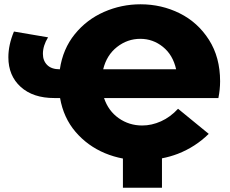

<svg xmlns="http://www.w3.org/2000/svg" viewBox="-20 -734 1073 895"><path d="M735 141H553V5Q510 -3 469 -20Q388 -54 332 -119.5Q276 -185 260 -277H233Q134 -277 76.5 -329Q19 -381 19 -467Q19 -525 45 -587L204 -560Q180 -521 180 -483Q180 -451 200 -431Q220 -411 259 -411Q273 -506 328.5 -574.5Q384 -643 465 -678.5Q546 -714 635 -714Q733 -714 817.5 -672Q902 -630 954 -548.5Q1006 -467 1006 -355Q1006 -317 998 -277H465Q485 -217 533.5 -183Q582 -149 643 -149Q687 -149 730.5 -168.5Q774 -188 810 -227L953 -110Q891 -49 809 -17Q772 -3 735 4ZM461 -411H801Q786 -478 739.5 -515.5Q693 -553 634 -553Q574 -553 525.5 -515Q477 -477 461 -411Z"/></svg>

Font: CMG Sans ExtraBold
Style: Regular
Weight: 800
Designer: Julieta Ulanovsky
Foundry: Julieta Ulanovsky
Version: Version 7.200